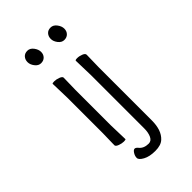

<svg xmlns="http://www.w3.org/2000/svg" viewBox="-256 -774 1011 1011"><g transform="rotate(-45 250.0 -268.0)"><path d="M330 137Q309 157 266.5 157Q224 157 197.5 142.5Q171 128 171 113.5Q171 99 180 85Q189 71 197.5 71Q206 71 215 82Q233 105 269 105Q289 105 299 84Q309 63 309 31V-364L306 -475Q306 -480 321 -480Q336 -480 352.5 -473.5Q369 -467 369 -457L367 -364V30Q367 103 330 137ZM199 1Q199 5 184.5 5Q170 5 152.5 -1.5Q135 -8 135 -17L137 -105V-368L134 -475Q134 -479 149 -479Q164 -479 181 -472.5Q198 -466 198 -457L196 -368V-105ZM168 -595Q149 -595 135 -613Q121 -631 121 -649.5Q121 -668 132 -680.5Q143 -693 162.5 -693Q182 -693 196 -674.5Q210 -656 210 -637.5Q210 -619 198.5 -607Q187 -595 168 -595ZM341 -595Q322 -595 308 -613Q294 -631 294 -649.5Q294 -668 305 -680.5Q316 -693 335.5 -693Q355 -693 369 -674.5Q383 -656 383 -637.5Q383 -619 371.5 -607Q360 -595 341 -595Z"/></g></svg>

Font: LXGW WenKai Mono TC Light
Style: Regular
Weight: 300
Designer: LXGW / Fontworks Inc.
Foundry: LXGW / Fontworks Inc.
Version: Version 1.330